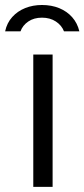

<svg xmlns="http://www.w3.org/2000/svg" viewBox="-28 -730 330 750"><path d="M177.5 -517V0H102V-517ZM282 -607.5Q274.5 -639.5 254.2 -662.5Q234 -685.5 203.8 -698Q173.5 -710.5 136 -710.5Q100.5 -710.5 70.5 -698.5Q40.5 -686.5 19.8 -663.5Q-1 -640.5 -8 -607.5H52Q60.5 -631 82.5 -646Q104.5 -661 136 -661Q167.5 -661 190.2 -646Q213 -631 222 -607.5Z"/></svg>

Font: Public Sans Thin Light
Style: Regular
Weight: 300
Version: Version 1.007